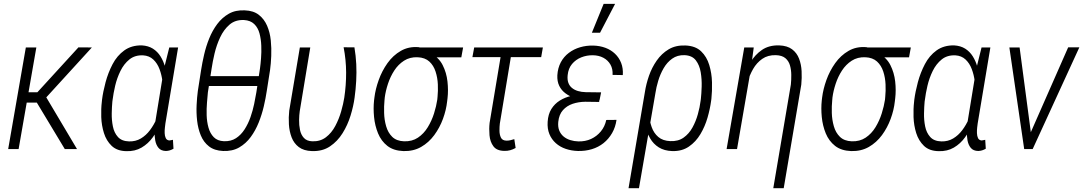

<svg xmlns="http://www.w3.org/2000/svg" viewBox="-20 -775 5630 998"><path d="M168.9 -528.3 76.7 0H22.5L114.3 -528.3ZM457.5 -528.3 195.8 -241.7H98.6L102.5 -295.4H174.3L387.7 -528.8ZM316.9 0 164.6 -252.9 204.6 -295.9 380.4 0Z M509.3 -246.1 510.3 -256.3Q515.6 -298.3 528.8 -347.7Q542 -397 565.2 -441.4Q588.4 -485.8 626 -512.9Q663.6 -540 717.3 -539.1Q751 -537.1 774.9 -522Q798.8 -506.8 814.2 -482.2Q829.6 -457.5 837.9 -428Q846.2 -398.4 848.9 -367.2Q851.6 -335.9 849.6 -308.6L835.9 -211.9Q828.6 -173.8 813.5 -134.3Q798.3 -94.7 774.2 -61.3Q750 -27.8 715.8 -7.8Q681.6 12.2 636.7 10.7Q588.4 9.8 560.5 -16.8Q532.7 -43.5 520.3 -83.3Q507.8 -123 506.3 -166.3Q504.9 -209.5 509.3 -246.1ZM565.4 -256.8 564 -246.6Q561.5 -220.7 560.8 -186Q560.1 -151.4 566.7 -118.2Q573.2 -85 593 -63Q612.8 -41 650.9 -40Q685.1 -39.1 712.2 -55.2Q739.3 -71.3 759.5 -98.4Q779.8 -125.5 793.5 -156.7Q807.1 -188 814.5 -216.8L825.7 -295.9Q828.1 -320.8 824.2 -353.3Q820.3 -385.7 809.1 -415.8Q797.9 -445.8 776.9 -465.6Q755.9 -485.4 724.1 -487.3Q681.6 -489.3 652.8 -466.1Q624 -442.9 606 -406Q587.9 -369.1 578.6 -329.1Q569.3 -289.1 565.4 -256.8ZM859.9 -528.3H905.8L839.8 -133.8Q838.9 -127 837.2 -112.5Q835.4 -98.1 835.9 -83Q836.4 -67.9 841.6 -57.1Q846.7 -46.4 859.9 -44.9Q864.7 -45.4 869.4 -46.4Q874 -47.4 878.9 -48.3L881.8 -2Q871.6 3.9 862.5 6.6Q853.5 9.3 842.8 9.8Q816.9 9.3 804 -6.3Q791 -22 786.9 -45.4Q782.7 -68.8 783.7 -93Q784.7 -117.2 786.1 -134.8L832.5 -418.5Z M1349.1 -379.4 1339.8 -328.1H1034.7L1043.9 -379.4ZM1383.8 -411.6 1366.7 -302.7Q1361.3 -265.6 1351.3 -222.7Q1341.3 -179.7 1324.7 -138.2Q1308.1 -96.7 1283.2 -62.7Q1258.3 -28.8 1223.1 -8.5Q1188 11.7 1139.6 9.8Q1094.2 7.8 1066.2 -14.2Q1038.1 -36.1 1023.7 -71.3Q1009.3 -106.4 1004.6 -147.7Q1000 -189 1002 -229.2Q1003.9 -269.5 1008.3 -301.8L1025.4 -411.6Q1031.2 -448.7 1041 -491.2Q1050.8 -533.7 1067.4 -575Q1084 -616.2 1109.1 -649.9Q1134.3 -683.6 1169.4 -703.6Q1204.6 -723.6 1252.4 -721.2Q1297.4 -719.7 1325.4 -697.8Q1353.5 -675.8 1368.4 -641.1Q1383.3 -606.4 1387.5 -565.4Q1391.6 -524.4 1389.9 -484.1Q1388.2 -443.8 1383.8 -411.6ZM1312.5 -294.9 1331.5 -419.9Q1334.5 -441.4 1336.9 -472.7Q1339.4 -503.9 1338.1 -537.6Q1336.9 -571.3 1328.9 -601.3Q1320.8 -631.3 1301.3 -650.1Q1281.7 -668.9 1248.5 -670.9Q1203.1 -672.9 1173.1 -647Q1143.1 -621.1 1124.3 -580.8Q1105.5 -540.5 1095.2 -496.8Q1085 -453.1 1080.1 -419.4L1060.5 -294.4Q1058.6 -273.4 1055.9 -241.7Q1053.2 -210 1054.2 -176Q1055.2 -142.1 1063.7 -111.6Q1072.3 -81.1 1091.3 -61.8Q1110.4 -42.5 1143.6 -41Q1180.2 -39.6 1206.5 -56.6Q1232.9 -73.7 1251.5 -102.8Q1270 -131.8 1282 -166Q1293.9 -200.2 1301 -234.1Q1308.1 -268.1 1312.5 -294.9Z M1538.6 -528.3H1592.8L1538.1 -197.3Q1535.2 -177.7 1534.7 -151.4Q1534.2 -125 1539.3 -99.9Q1544.4 -74.7 1559.6 -58.1Q1574.7 -41.5 1603.5 -40.5Q1644.5 -39.1 1674.1 -61.5Q1703.6 -84 1722.9 -120.4Q1742.2 -156.7 1753.4 -196.3Q1764.6 -235.8 1769.5 -267.1Q1779.3 -332 1779.1 -398.2Q1778.8 -464.4 1766.1 -529.3L1822.3 -528.8Q1829.6 -485.4 1831.8 -441.9Q1834 -398.4 1831.5 -354.5Q1829.1 -310.5 1823.2 -268.1Q1817.4 -223.6 1802.2 -174.3Q1787.1 -125 1760.7 -82.8Q1734.4 -40.5 1695.3 -14.2Q1656.2 12.2 1601.1 10.3Q1558.6 8.8 1533.2 -10.5Q1507.8 -29.8 1495.8 -61Q1483.9 -92.3 1481.7 -128.7Q1479.5 -165 1483.4 -199.7Z M1924.3 -252.9 1926.3 -268.6Q1931.6 -312 1948.5 -359.1Q1965.3 -406.2 1994.1 -446.8Q2022.9 -487.3 2063.7 -510.7Q2104.5 -534.2 2156.2 -529.8Q2168 -527.8 2179 -522.2Q2189.9 -516.6 2200.2 -509.5Q2210.4 -502.4 2220.2 -497.1Q2261.2 -475.6 2281 -436.5Q2300.8 -397.5 2305.9 -351.6Q2311 -305.7 2306.2 -264.6L2304.2 -248Q2299.3 -203.1 2282.5 -157.2Q2265.6 -111.3 2237.3 -72.8Q2209 -34.2 2168.9 -11.2Q2128.9 11.7 2077.1 10.3Q2025.4 8.3 1993.4 -16.8Q1961.4 -42 1945.1 -81.8Q1928.7 -121.6 1924.3 -167Q1919.9 -212.4 1924.3 -252.9ZM1980 -268.6 1978.5 -252.4Q1975.6 -223.6 1976.6 -188Q1977.5 -152.3 1987.1 -118.9Q1996.6 -85.4 2018.8 -63.7Q2041 -42 2080.1 -40.5Q2122.1 -39.1 2152.6 -59.6Q2183.1 -80.1 2203.6 -113.8Q2224.1 -147.5 2236.1 -185.5Q2248 -223.6 2252.9 -256.8L2254.4 -272.9Q2257.3 -301.8 2255.9 -336.4Q2254.4 -371.1 2244.1 -402.8Q2233.9 -434.6 2211.7 -455.1Q2189.5 -475.6 2150.9 -477.5Q2110.4 -479 2080.1 -459.5Q2049.8 -439.9 2029.3 -408.2Q2008.8 -376.5 1996.6 -339.4Q1984.4 -302.2 1980 -268.6ZM2387.2 -528.3 2377.9 -477.1H2151.4L2161.1 -528.3Z M2801.8 -528.3 2793 -478H2435.5L2444.8 -528.3ZM2590.3 -528.3H2643.6L2578.1 -132.8Q2576.2 -117.2 2576.2 -96.4Q2576.2 -75.7 2583.7 -59.8Q2591.3 -43.9 2613.8 -43.9Q2624.5 -43.9 2634 -46.4Q2643.6 -48.8 2653.3 -51.8L2660.2 -5.9Q2646 2 2631.6 5.9Q2617.2 9.8 2601.6 9.3Q2562 8.8 2544.7 -14.6Q2527.3 -38.1 2524.4 -71.8Q2521.5 -105.5 2524.9 -136.2Z M3017.6 -284.2 3100.1 -283.7 3094.2 -245.1 3022 -246.1Q2986.8 -245.6 2956.5 -235.4Q2926.3 -225.1 2906 -202.4Q2885.7 -179.7 2881.8 -141.1Q2879.4 -115.7 2886.7 -97.2Q2894 -78.6 2908.9 -65.9Q2923.8 -53.2 2944.1 -46.9Q2964.4 -40.5 2986.3 -40Q3022.5 -39.1 3052.2 -52.7Q3082 -66.4 3103 -91.8Q3124 -117.2 3131.3 -151.4L3184.6 -151.9Q3179.2 -113.8 3161.6 -83.3Q3144 -52.7 3117.2 -31.2Q3090.3 -9.8 3056.2 0.5Q3022 10.7 2983.9 9.8Q2950.2 8.8 2920.7 -1.2Q2891.1 -11.2 2869.1 -30.8Q2847.2 -50.3 2835.7 -78.1Q2824.2 -106 2826.7 -142.1Q2829.1 -181.2 2845.9 -208.3Q2862.8 -235.4 2889.6 -252.2Q2916.5 -269 2949.7 -276.6Q2982.9 -284.2 3017.6 -284.2ZM3096.7 -255.9 3021.5 -256.3Q2993.2 -257.3 2967 -265.6Q2940.9 -273.9 2919.7 -289.6Q2898.4 -305.2 2887 -328.6Q2875.5 -352.1 2877 -383.8Q2879.4 -421.9 2895 -451.2Q2910.6 -480.5 2936.8 -500.2Q2962.9 -520 2995.8 -529.5Q3028.8 -539.1 3064.5 -538.1Q3098.1 -537.1 3127 -526.4Q3155.8 -515.6 3176.8 -495.6Q3197.8 -475.6 3208.7 -447.8Q3219.7 -419.9 3217.3 -384.8L3164.1 -385.7Q3166 -416.5 3153.1 -439.2Q3140.1 -461.9 3116.5 -474.6Q3092.8 -487.3 3062 -487.8Q3029.8 -488.3 3001.2 -476.8Q2972.7 -465.3 2953.4 -442.4Q2934.1 -419.4 2930.7 -384.8Q2928.2 -361.3 2934.1 -345Q2939.9 -328.6 2953.1 -317.9Q2966.3 -307.1 2984.4 -301.8Q3002.4 -296.4 3024.9 -295.9L3104.5 -294.9ZM3056.6 -605 3117.7 -754.9H3177.2L3099.1 -605Z M3247.1 203.1 3332 -295.9Q3338.4 -337.9 3353.3 -380.9Q3368.2 -423.8 3393.6 -460.2Q3418.9 -496.6 3455.6 -518.6Q3492.2 -540.5 3542.5 -538.6Q3594.7 -536.6 3624.3 -508.3Q3653.8 -480 3666.7 -437Q3679.7 -394 3680.9 -347.4Q3682.1 -300.8 3677.7 -260.7L3676.3 -250.5Q3670.9 -209.5 3657.7 -163.6Q3644.5 -117.7 3620.8 -77.9Q3597.2 -38.1 3561 -13.2Q3524.9 11.7 3474.1 10.3Q3432.6 8.8 3404.3 -9Q3376 -26.9 3359.4 -55.7Q3342.8 -84.5 3335.7 -119.9Q3328.6 -155.3 3329.1 -191.9Q3333 -189.9 3337.2 -187.7Q3341.3 -185.5 3345.5 -183.3Q3349.6 -181.2 3354 -178.7Q3356.4 -145.5 3367.4 -114.3Q3378.4 -83 3401.9 -63Q3425.3 -43 3463.9 -41.5Q3504.9 -39.6 3533.2 -59.6Q3561.5 -79.6 3579.3 -112.1Q3597.2 -144.5 3607.4 -181.4Q3617.7 -218.3 3621.6 -250.5L3623 -260.7Q3626 -287.1 3627.2 -324.7Q3628.4 -362.3 3622.3 -399.2Q3616.2 -436 3596.9 -461.4Q3577.6 -486.8 3537.6 -488.3Q3501 -489.3 3474.1 -470.2Q3447.3 -451.2 3429.4 -420.2Q3411.6 -389.2 3401.4 -355Q3391.1 -320.8 3386.7 -290.5L3301.3 203.1Z M3882.3 -412.6 3811 0H3756.8L3848.6 -528.3H3897.9ZM3848.1 -275.9 3824.2 -275.4Q3830.6 -317.9 3843.5 -364Q3856.4 -410.2 3880.4 -450.4Q3904.3 -490.7 3940.7 -515.6Q3977.1 -540.5 4029.8 -539.1Q4072.3 -537.6 4097.2 -518.8Q4122.1 -500 4133.5 -470Q4145 -439.9 4146.7 -404.8Q4148.4 -369.6 4145 -335L4053.7 203.1H3999.5L4090.8 -335.4Q4093.3 -359.4 4093 -385.7Q4092.8 -412.1 4086.2 -435.1Q4079.6 -458 4062.3 -472.7Q4044.9 -487.3 4012.7 -488.3Q3971.2 -489.3 3942.1 -469Q3913.1 -448.7 3894.5 -416.3Q3876 -383.8 3865 -346.4Q3854 -309.1 3848.1 -275.9Z M4251.5 -252.9 4253.4 -268.6Q4258.8 -312 4275.6 -359.1Q4292.5 -406.2 4321.3 -446.8Q4350.1 -487.3 4390.9 -510.7Q4431.6 -534.2 4483.4 -529.8Q4495.1 -527.8 4506.1 -522.2Q4517.1 -516.6 4527.3 -509.5Q4537.6 -502.4 4547.4 -497.1Q4588.4 -475.6 4608.2 -436.5Q4627.9 -397.5 4633.1 -351.6Q4638.2 -305.7 4633.3 -264.6L4631.3 -248Q4626.5 -203.1 4609.6 -157.2Q4592.8 -111.3 4564.5 -72.8Q4536.1 -34.2 4496.1 -11.2Q4456.1 11.7 4404.3 10.3Q4352.5 8.3 4320.6 -16.8Q4288.6 -42 4272.2 -81.8Q4255.9 -121.6 4251.5 -167Q4247.1 -212.4 4251.5 -252.9ZM4307.1 -268.6 4305.7 -252.4Q4302.7 -223.6 4303.7 -188Q4304.7 -152.3 4314.2 -118.9Q4323.7 -85.4 4345.9 -63.7Q4368.2 -42 4407.2 -40.5Q4449.2 -39.1 4479.7 -59.6Q4510.3 -80.1 4530.8 -113.8Q4551.3 -147.5 4563.2 -185.5Q4575.2 -223.6 4580.1 -256.8L4581.5 -272.9Q4584.5 -301.8 4583 -336.4Q4581.5 -371.1 4571.3 -402.8Q4561 -434.6 4538.8 -455.1Q4516.6 -475.6 4478 -477.5Q4437.5 -479 4407.2 -459.5Q4377 -439.9 4356.4 -408.2Q4335.9 -376.5 4323.7 -339.4Q4311.5 -302.2 4307.1 -268.6ZM4714.4 -528.3 4705.1 -477.1H4478.5L4488.3 -528.3Z M4731.4 -246.1 4732.4 -256.3Q4737.8 -298.3 4751 -347.7Q4764.2 -397 4787.4 -441.4Q4810.5 -485.8 4848.1 -512.9Q4885.7 -540 4939.5 -539.1Q4973.1 -537.1 4997.1 -522Q5021 -506.8 5036.4 -482.2Q5051.8 -457.5 5060.1 -428Q5068.4 -398.4 5071 -367.2Q5073.7 -335.9 5071.8 -308.6L5058.1 -211.9Q5050.8 -173.8 5035.6 -134.3Q5020.5 -94.7 4996.3 -61.3Q4972.2 -27.8 4938 -7.8Q4903.8 12.2 4858.9 10.7Q4810.5 9.8 4782.7 -16.8Q4754.9 -43.5 4742.4 -83.3Q4730 -123 4728.5 -166.3Q4727.1 -209.5 4731.4 -246.1ZM4787.6 -256.8 4786.1 -246.6Q4783.7 -220.7 4783 -186Q4782.2 -151.4 4788.8 -118.2Q4795.4 -85 4815.2 -63Q4835 -41 4873 -40Q4907.2 -39.1 4934.3 -55.2Q4961.4 -71.3 4981.7 -98.4Q5002 -125.5 5015.6 -156.7Q5029.3 -188 5036.6 -216.8L5047.9 -295.9Q5050.3 -320.8 5046.4 -353.3Q5042.5 -385.7 5031.2 -415.8Q5020 -445.8 4999 -465.6Q4978 -485.4 4946.3 -487.3Q4903.8 -489.3 4875 -466.1Q4846.2 -442.9 4828.1 -406Q4810.1 -369.1 4800.8 -329.1Q4791.5 -289.1 4787.6 -256.8ZM5082 -528.3H5127.9L5062 -133.8Q5061 -127 5059.3 -112.5Q5057.6 -98.1 5058.1 -83Q5058.6 -67.9 5063.7 -57.1Q5068.8 -46.4 5082 -44.9Q5086.9 -45.4 5091.6 -46.4Q5096.2 -47.4 5101.1 -48.3L5104 -2Q5093.8 3.9 5084.7 6.6Q5075.7 9.3 5064.9 9.8Q5039.1 9.3 5026.1 -6.3Q5013.2 -22 5009 -45.4Q5004.9 -68.8 5005.9 -93Q5006.8 -117.2 5008.3 -134.8L5054.7 -418.5Z M5325.7 -59.6 5532.2 -528.8H5590.3L5347.7 0H5306.2ZM5279.8 -528.3 5342.8 -52.7 5341.3 0H5303.7L5226.6 -528.3Z"/></svg>

Font: Roboto Condensed Light
Style: Italic
Weight: 300
Italic angle: -12°
Designer: Christian Robertson
Foundry: Google
Version: Version 3.0; 2020